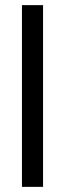

<svg xmlns="http://www.w3.org/2000/svg" viewBox="-20 -727 253 747"><path d="M65.4 0H147.5V-707H65.4Z"/></svg>

Font: Wanted Sans
Style: Regular
Weight: 400
Designer: Original Design by Kil Hyung-jin and Kang Hanbin, Wanted Lab, Inc; Hangeul from Source Han Sans by Jang Soo-young and Ka
Foundry: Wanted Lab, Inc.
Version: Version 1.001;Glyphs 3.2 (3227)